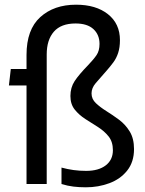

<svg xmlns="http://www.w3.org/2000/svg" viewBox="-20 -784 617 818"><path d="M346 14Q318 14 293 11Q268 8 242 0V-70Q268 -63 293.5 -59.5Q319 -56 347 -56Q400 -56 430.5 -79.5Q461 -103 461 -144Q461 -180 442.5 -203Q424 -226 397 -243Q370 -260 343.5 -277Q317 -294 298.5 -317Q280 -340 280 -375Q280 -411 298 -438.5Q316 -466 355 -506Q379 -531 391.5 -549.5Q404 -568 404 -597Q404 -636 378 -660Q352 -684 302 -684Q240 -684 209.5 -649Q179 -614 179 -552V0H93V-420H18L26 -490H93V-550Q93 -658 151.5 -711Q210 -764 304 -764Q389 -764 440 -723.5Q491 -683 491 -613Q491 -582 483.5 -559Q476 -536 463 -518.5Q450 -501 436 -485Q405 -450 387.5 -429.5Q370 -409 370 -386Q370 -362 388.5 -344.5Q407 -327 433.5 -310.5Q460 -294 487 -274Q514 -254 532.5 -224Q551 -194 551 -149Q551 -94 522 -57.5Q493 -21 446 -3.5Q399 14 346 14Z"/></svg>

Font: Cabin VF Beta
Style: Regular
Weight: 400
Designer: Pablo Impallari
Foundry: Pablo Impallari. http://www.impallari.com Igino Marini. http://www.ikern.com
Version: Version 2.200